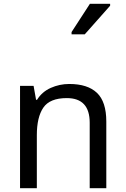

<svg xmlns="http://www.w3.org/2000/svg" viewBox="-20 -986 658 1006"><path d="M343 -546Q439 -546 488 -499.5Q537 -453 537 -349V0H450V-343Q450 -472 330 -472Q241 -472 207 -422Q173 -372 173 -278V0H85V-536H156L169 -463H174Q200 -505 246 -525.5Q292 -546 343 -546ZM355 -806V-818L451 -966H557V-956L424 -806Z"/></svg>

Font: Noto Sans Tifinagh Tawellemmet
Style: Regular
Weight: 400
Designer: JamraPatel
Foundry: JamraPatel LLC
Version: Version 2.006; ttfautohint (v1.8.4.7-5d5b)